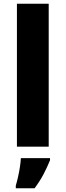

<svg xmlns="http://www.w3.org/2000/svg" viewBox="-20 -780 349 1021"><path d="M239 0H70V-760H239ZM246 72Q231 109 212 145.5Q193 182 164 221H64V207Q70 187 76 160.5Q82 134 86 107.5Q90 81 91 61H246Z"/></svg>

Font: Noto Sans Georgian ExtraBold
Style: Regular
Weight: 800
Designer: Monotype Design Team, Akaki Razmadze
Foundry: Google LLC
Version: Version 2.005; ttfautohint (v1.8.4.7-5d5b)